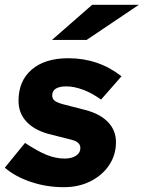

<svg xmlns="http://www.w3.org/2000/svg" viewBox="-29 -767 597 798"><path d="M236 11Q164 11 99 -11Q34 -33 -9 -70L75 -173Q128 -138 165.5 -123Q203 -108 240 -108Q269 -108 287 -120Q305 -132 305 -151Q305 -165 295.5 -173.5Q286 -182 265 -187L170 -211Q111 -228 79.5 -263Q48 -298 48 -348Q48 -431 103 -478Q158 -525 255 -525Q380 -525 476 -450L391 -353Q354 -380 316.5 -394Q279 -408 246 -408Q218 -408 203 -398.5Q188 -389 188 -371Q188 -357 197.5 -349Q207 -341 232 -334L325 -310Q387 -294 420 -259.5Q453 -225 453 -176Q453 -123 424.5 -80.5Q396 -38 347 -13.5Q298 11 236 11ZM187 -601 354 -747H548L331 -601Z"/></svg>

Font: Red Hat Text VF
Style: Italic
Weight: 400
Italic angle: -12°
Designer: Pentagram, MCKL
Foundry: Pentagram, MCKL
Version: Version 1.023